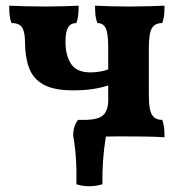

<svg xmlns="http://www.w3.org/2000/svg" viewBox="-20 -481 633 677"><path d="M249.4 168.5Q250.5 118.8 247.5 75Q244.5 31.3 238 -1.9Q238 -35.9 255.1 -58.3H279.6Q326.5 -58.8 344 -75.2Q361.6 -91.5 361.6 -129.3V-179.7Q337.6 -171.8 307.4 -167.1Q277.1 -162.4 237.9 -162.4Q169.6 -162.4 133 -183Q96.5 -203.6 82.3 -242Q68.2 -280.4 68.2 -331.9Q68.2 -365.6 58.9 -382.7Q49.5 -399.7 20.5 -399.7Q15.4 -412.9 13.9 -427.3Q12.4 -441.7 12.4 -461Q33.9 -460 68.5 -459Q103 -458 139.8 -458Q173.5 -458 205.7 -459Q237.9 -460 257.3 -461Q257.3 -441.7 255.8 -427.3Q254.3 -412.9 249.2 -399.7Q229 -399.7 220 -384Q210.9 -368.2 210.9 -334.1Q210.9 -284.8 230.8 -255.3Q250.6 -225.7 299.1 -225.7Q314 -225.7 332.2 -228.6Q350.4 -231.6 361.6 -236.4V-312.7Q361.6 -363.7 352.8 -381.7Q344 -399.7 323.3 -399.7Q318.2 -412.9 316.7 -427.3Q315.1 -441.7 315.1 -461Q334.6 -460 366.8 -459Q399 -458 432.7 -458Q469.5 -458 504 -459Q538.6 -460 560.1 -461Q560.1 -441.7 558.6 -427.3Q557 -412.9 552 -399.7Q526.6 -399.7 515.7 -381.7Q504.8 -363.7 504.8 -312.7V-145.3Q504.8 -94.8 515.7 -76.6Q526.6 -58.3 552 -58.3Q557 -45.6 558.6 -31.2Q560.1 -16.7 560.1 3Q528.7 1 493.9 0.5Q459.1 0 423.8 0Q406.9 0 388.9 0Q370.9 0 353.3 0.5Q346.3 42.7 343.3 86Q340.3 129.2 341.3 168.5Q320 175.7 294.4 175.7Q268.7 175.7 249.4 168.5Z"/></svg>

Font: Vollkorn
Style: Regular
Weight: 400
Designer: Friedrich Althausen
Foundry: Friedrich Althausen
Version: Version 5.001